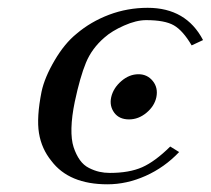

<svg xmlns="http://www.w3.org/2000/svg" viewBox="-20 -462 542 494"><path d="M312 -154.8Q286.6 -154.8 273.9 -172.1Q261.2 -189.5 266.1 -211.9Q271.5 -235.4 292 -253.2Q312.5 -271 336.4 -271Q358.9 -271 373 -253.7Q387.2 -236.3 382.3 -211.9Q377.4 -189 356.9 -171.9Q336.4 -154.8 312 -154.8ZM172.4 -200.2Q164.6 -162.6 163.8 -132.6Q163.1 -102.5 169.4 -83.3Q175.8 -64 185.5 -50.3Q195.3 -36.6 209 -29.8Q222.7 -22.9 235.6 -20Q248.5 -17.1 262.7 -17.1Q312.5 -17.1 345.7 -31.7Q378.9 -46.4 418 -85L440.9 -70.8Q403.3 -31.2 354.7 -9.5Q306.2 12.2 256.3 12.2Q157.7 12.2 112.3 -47.9Q86.9 -79.1 80.3 -119.4Q73.7 -159.7 86.9 -226.1Q94.7 -262.7 120.4 -306.4Q146 -350.1 176.8 -375Q213.4 -406.2 260.7 -424.1Q308.1 -441.9 359.9 -441.9Q459 -441.9 502.4 -358.9L473.1 -345.2Q450.7 -383.3 427.5 -396.7Q404.3 -410.2 356 -410.2Q330.6 -410.2 299.1 -396.2Q267.6 -382.3 248.5 -365.2Q216.3 -337.4 201.2 -300.8Q186 -264.2 172.4 -200.2Z"/></svg>

Font: Linux Biolinum G
Style: Italic
Weight: 400
Italic angle: -12°
Designer: Philipp H. Poll
Foundry: Philipp H. Poll
Version: Version 0.5.1